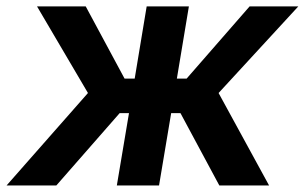

<svg xmlns="http://www.w3.org/2000/svg" viewBox="-35 -565 929 585"><path d="M-14.9 0H136.7L329.5 -220.2H358L321 0H449.6L486.5 -220.2H514.9L633.2 0H784.8L631 -281.6L873.9 -545.5H725.5L533.7 -325.6H503.9L540.5 -545.5H411.9L375.4 -325.6H344.5L226.2 -545.5H77.8L233 -281.6Z"/></svg>

Font: Margiela Sans Semi Bold
Style: Italic
Weight: 600
Italic angle: -9.39999°
Designer: Stefan Endress, Andreas Faust
Version: Version 1.100;FEAKit 1.0